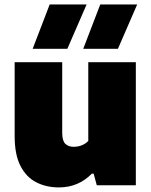

<svg xmlns="http://www.w3.org/2000/svg" viewBox="-20 -828 676 858"><path d="M243.5 9.5Q186.5 9.5 141.8 -13.5Q97 -36.5 71.2 -87Q45.5 -137.5 45.5 -219.5V-550H258V-235Q258 -199 271.8 -185.5Q285.5 -172 308.5 -172Q348.5 -172 374.5 -198V-550H587V0H412.5L398.5 -52H390.5Q330 9.5 243.5 9.5ZM352 -610 428 -808H593L507 -610ZM126 -610 202 -808H367L281 -610Z"/></svg>

Font: Encode Sans Black
Style: Regular
Weight: 900
Designer: Multiple Designers
Foundry: Impallari Type
Version: Version 3.002; ttfautohint (v1.8.3) -l 8 -r 50 -G 200 -x 14 